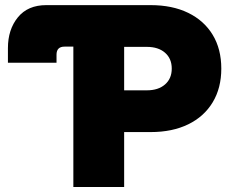

<svg xmlns="http://www.w3.org/2000/svg" viewBox="-20 -748 922 768"><path d="M11.7 -497.1V-555.7Q11.7 -629.9 51.5 -678.7Q91.3 -727.5 165 -727.5H582.5Q669.4 -727.5 732.9 -696.5Q796.4 -665.5 830.8 -608.6Q865.2 -551.8 865.2 -473.6Q865.2 -396 830.8 -338.9Q796.4 -281.7 732.9 -250.7Q669.4 -219.7 582.5 -219.7H476.6V0H273.4V-561.5H238.3Q206.1 -561.5 206.1 -529.3V-497.1ZM476.6 -386.7H567.4Q613.3 -386.7 640.1 -410.2Q667 -433.6 667 -473.6Q667 -513.7 640.1 -537.1Q613.3 -560.5 567.4 -560.5H476.6Z"/></svg>

Font: Inter Display Black
Style: Regular
Weight: 900
Designer: Rasmus Andersson
Foundry: rsms
Version: Version 4.000;git-a52131595